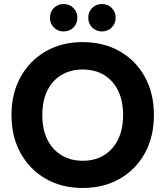

<svg xmlns="http://www.w3.org/2000/svg" viewBox="-20 -921 821 953"><path d="M390 12Q286 12 206.5 -34Q127 -80 82 -161.5Q37 -243 37 -350Q37 -457 82 -538.5Q127 -620 206.5 -666Q286 -712 390 -712Q495 -712 575 -666Q655 -620 699.5 -538.5Q744 -457 744 -350Q744 -243 699.5 -161.5Q655 -80 575 -34Q495 12 390 12ZM391 -123Q452 -123 497 -151Q542 -179 566.5 -229.5Q591 -280 591 -350Q591 -420 566.5 -470.5Q542 -521 497 -548.5Q452 -576 391 -576Q330 -576 284.5 -548.5Q239 -521 214.5 -470.5Q190 -420 190 -350Q190 -280 214.5 -229.5Q239 -179 284.5 -151Q330 -123 391 -123ZM295 -765Q267 -765 247.5 -784.5Q228 -804 228 -833Q228 -862 247.5 -881.5Q267 -901 295 -901Q325 -901 344.5 -881.5Q364 -862 364 -833Q364 -804 344.5 -784.5Q325 -765 295 -765ZM486 -765Q457 -765 437.5 -784.5Q418 -804 418 -833Q418 -862 437.5 -881.5Q457 -901 486 -901Q515 -901 534.5 -881.5Q554 -862 554 -833Q554 -804 534.5 -784.5Q515 -765 486 -765Z"/></svg>

Font: DM Sans 36pt Black
Style: Regular
Weight: 900
Designer: Colophon Foundry, Jonny Pinhorn
Foundry: Colophon Foundry
Version: Version 4.004;gftools[0.9.30]